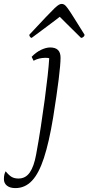

<svg xmlns="http://www.w3.org/2000/svg" viewBox="-116 -705 453 983"><path d="M-37 258Q-65 258 -80.5 245.5Q-96 233 -96 212Q-96 187 -87 172Q-70 193 -56 201Q-42 209 -21 209Q15 209 36.5 178Q58 147 69 86Q82 16 93 -56Q104 -128 113 -195Q122 -262 128 -317Q134 -372 136 -407Q128 -409 117 -409Q83 -409 56 -394L46 -414Q69 -438 94.5 -450Q120 -462 141 -462Q194 -462 194 -410Q194 -376 184.5 -299Q175 -222 156 -103Q135 24 109 103.5Q83 183 47.5 220.5Q12 258 -37 258ZM200 -685Q207 -685 213.5 -681Q220 -677 231 -662Q242 -647 262 -615Q282 -583 317 -527Q317 -521 311 -516Q305 -511 299 -511Q256 -553 226.5 -582.5Q197 -612 190 -619Q176 -608 162 -597.5Q148 -587 122 -567.5Q96 -548 46 -511Q42 -511 38 -516Q34 -521 34 -527Q86 -583 116.5 -615Q147 -647 162.5 -662Q178 -677 186 -681Q194 -685 200 -685Z"/></svg>

Font: Petrona Light
Style: Italic
Weight: 300
Italic angle: -9°
Designer: Ringo R. Seeber
Foundry: Ringo R. Seeber
Version: Version 2.001; ttfautohint (v1.8.3)